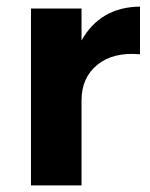

<svg xmlns="http://www.w3.org/2000/svg" viewBox="-20 -564 456 584"><path d="M228 -440.9Q285.2 -542.5 405.8 -543.9V-398.9Q324.7 -406.2 276.4 -367.2Q228 -328.1 228 -258.8V0H74.2V-538.1H228Z"/></svg>

Font: Montserrat arm SemiBold
Style: Regular
Weight: 600
Designer: Julieta Ulanovsky
Foundry: Julieta Ulanovsky
Version: Version 6.000;PS 006.000;hotconv 1.0.88;makeotf.lib2.5.64775